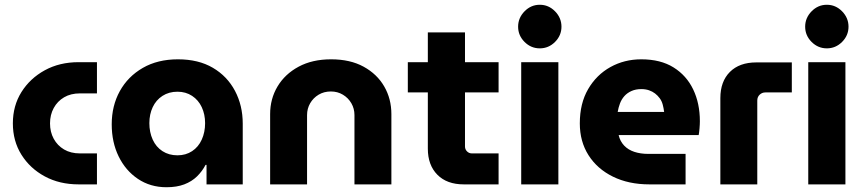

<svg xmlns="http://www.w3.org/2000/svg" viewBox="-20 -774 3625 806"><path d="M310 0Q230 0 168 -33.5Q106 -67 70 -124.5Q34 -182 34 -256Q34 -330 70 -387.5Q106 -445 168 -479Q230 -513 310 -513H387V-382H316Q277 -382 249 -365.5Q221 -349 205.5 -320.5Q190 -292 190 -256Q190 -220 205.5 -191.5Q221 -163 249 -146.5Q277 -130 316 -130H387V0Z M679 12Q611 12 559 -23Q507 -58 478 -117.5Q449 -177 449 -252Q449 -330 483 -391.5Q517 -453 579.5 -489Q642 -525 727 -525Q813 -525 873.5 -489.5Q934 -454 966.5 -392.5Q999 -331 999 -255V0H847V-82H843Q829 -55 807 -33.5Q785 -12 753.5 0Q722 12 679 12ZM725 -122Q760 -122 786.5 -139.5Q813 -157 827 -188Q841 -219 841 -257Q841 -294 827 -324Q813 -354 786.5 -371.5Q760 -389 725 -389Q689 -389 662 -371.5Q635 -354 621 -324Q607 -294 607 -257Q607 -219 621 -188Q635 -157 662 -139.5Q689 -122 725 -122Z M1114 0V-295Q1114 -359 1145 -411Q1176 -463 1233.5 -494Q1291 -525 1370 -525Q1450 -525 1506.5 -494Q1563 -463 1593 -411Q1623 -359 1623 -295V0H1468V-291Q1468 -318 1455 -340.5Q1442 -363 1419.5 -376.5Q1397 -390 1369 -390Q1340 -390 1317.5 -376.5Q1295 -363 1282 -340.5Q1269 -318 1269 -291V0Z M1927 0Q1856 0 1816 -40.5Q1776 -81 1776 -150V-638H1932V-159Q1932 -147 1940.5 -138.5Q1949 -130 1961 -130H2073V0ZM1692 -386V-513H2073V-386Z M2168 0V-513H2324V0ZM2246 -571Q2209 -571 2182 -598Q2155 -625 2155 -662Q2155 -699 2182 -726.5Q2209 -754 2246 -754Q2283 -754 2310 -726.5Q2337 -699 2337 -662Q2337 -625 2310 -598Q2283 -571 2246 -571Z M2706 0Q2619 0 2553 -32.5Q2487 -65 2450.5 -122.5Q2414 -180 2414 -256Q2414 -340 2449 -400Q2484 -460 2542.5 -492.5Q2601 -525 2672 -525Q2753 -525 2807.5 -491Q2862 -457 2890 -398.5Q2918 -340 2918 -265Q2918 -252 2916.5 -234.5Q2915 -217 2913 -207H2577Q2583 -181 2600 -163Q2617 -145 2643 -136.5Q2669 -128 2701 -128H2858V0ZM2573 -304H2768Q2766 -320 2762 -335Q2758 -350 2749.5 -361.5Q2741 -373 2730 -381.5Q2719 -390 2704.5 -395Q2690 -400 2672 -400Q2649 -400 2631 -392Q2613 -384 2601 -370.5Q2589 -357 2582.5 -339.5Q2576 -322 2573 -304Z M3004 0V-362Q3004 -432 3044 -472Q3084 -512 3155 -512H3304V-386H3193Q3179 -386 3169 -376.5Q3159 -367 3159 -352V0Z M3373 0V-513H3529V0ZM3451 -571Q3414 -571 3387 -598Q3360 -625 3360 -662Q3360 -699 3387 -726.5Q3414 -754 3451 -754Q3488 -754 3515 -726.5Q3542 -699 3542 -662Q3542 -625 3515 -598Q3488 -571 3451 -571Z"/></svg>

Font: MuseoModerno SemiBold
Style: Bold
Weight: 700
Version: Version 1.001